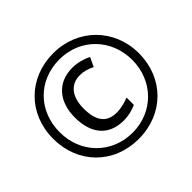

<svg xmlns="http://www.w3.org/2000/svg" viewBox="-166 -939 1163 1163"><g transform="rotate(-45 415.5 -357.0)"><path d="M416 10C628 10 783 -144 783 -357C783 -567 624 -724 416 -724C206 -724 49 -572 49 -357C49 -149 198 10 416 10ZM416 -43C237 -43 105 -179 105 -357C105 -537 233 -671 416 -671C596 -671 726 -533 726 -357C726 -177 592 -43 416 -43ZM430 -133C474 -133 507 -143 540 -157V-220C506 -206 466 -197 435 -197C347 -197 309 -252 309 -357C309 -457 356 -516 436 -516C465 -516 497 -508 530 -491L558 -550C520 -569 476 -580 435 -580C306 -580 233 -489 233 -356C233 -219 300 -133 430 -133Z"/></g></svg>

Font: Noto Sans Lao SemiCondensed
Style: Regular
Weight: 400
Width: 4
Designer: Monotype Design Team
Foundry: Monotype Imaging Inc.
Version: Version 2.004